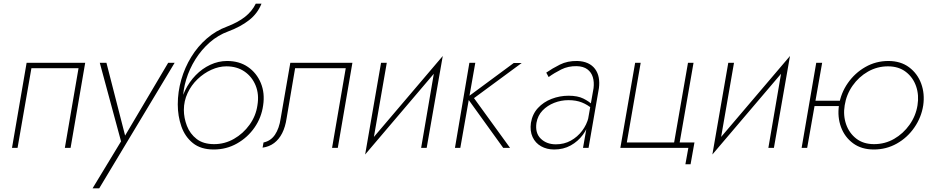

<svg xmlns="http://www.w3.org/2000/svg" viewBox="-20 -800 5044 1039"><path d="M441 -460H124L45 0H75L150 -431H405L331 0H362Z M925 -460H890L645 -46L663 -43L556 -460H520L635 -35L481 219H517Z M1205 -441Q1262 -441 1303 -413Q1344 -385 1363.5 -337Q1383 -289 1373 -230Q1365 -173 1330.5 -125Q1296 -77 1246 -48.5Q1196 -20 1139 -20Q1080 -20 1044 -48Q1008 -76 991.5 -119Q975 -162 975 -205L942 -235Q942 -172 961.5 -116Q981 -60 1024 -25.5Q1067 9 1137 9Q1205 9 1262.5 -23.5Q1320 -56 1357.5 -110Q1395 -164 1404 -230Q1414 -296 1391.5 -350.5Q1369 -405 1322 -437.5Q1275 -470 1209 -470ZM957 -213 975 -205Q975 -253 995 -296Q1015 -339 1049 -371.5Q1083 -404 1124 -422.5Q1165 -441 1205 -441L1209 -470Q1162 -470 1118 -449.5Q1074 -429 1039 -393Q1004 -357 981.5 -310.5Q959 -264 957 -213ZM942 -235 970 -206V-256Q970 -312 987.5 -369.5Q1005 -427 1037.5 -479Q1070 -531 1115 -570.5Q1160 -610 1215 -630Q1282 -655 1328 -691Q1374 -727 1395 -780H1364Q1344 -739 1306 -709Q1268 -679 1208 -656Q1148 -634 1099 -591.5Q1050 -549 1015 -492Q980 -435 961 -369Q942 -303 942 -235Z M1887 -460H1551L1499 -160Q1491 -105 1468 -71Q1445 -37 1406 -29L1401 -1Q1437 -6 1463.5 -26Q1490 -46 1507 -79.5Q1524 -113 1531 -160L1577 -431H1851L1777 0H1808Z M2361 -440 2376 -497 1971 -21 1956 36ZM2073 -460H2042L1956 36L1995 -11ZM2376 -497 2336 -450 2259 0H2289Z M2520 -460 2442 0H2471L2552 -460ZM2760 -459 2507 -272 2703 0H2740L2545 -269L2803 -459Z M2883 -135Q2890 -175 2916 -202Q2942 -229 2979 -243.5Q3016 -258 3056 -258Q3098 -258 3129 -245.5Q3160 -233 3184 -212L3187 -232Q3168 -251 3137 -266.5Q3106 -282 3057 -282Q3009 -282 2965 -265Q2921 -248 2891 -215.5Q2861 -183 2853 -135Q2847 -91 2862 -58.5Q2877 -26 2908 -8.5Q2939 9 2979 9Q3029 9 3068.5 -13Q3108 -35 3134.5 -71Q3161 -107 3171 -150L3165 -165Q3155 -125 3130 -92Q3105 -59 3069 -39Q3033 -19 2988 -19Q2938 -19 2906.5 -49.5Q2875 -80 2883 -135ZM2949 -383Q2979 -405 3017 -424Q3055 -443 3101 -442Q3137 -441 3158.5 -425Q3180 -409 3188 -382.5Q3196 -356 3192 -323L3135 0H3165L3221 -323Q3225 -354 3220 -380.5Q3215 -407 3200 -427Q3185 -447 3161 -458Q3137 -469 3104 -470Q3051 -471 3010 -450.5Q2969 -430 2936 -407Z M3658 -29 3733 -460H3703L3628 -29H3372L3447 -460H3417L3337 0H3705L3689 89H3717L3738 -29Z M4240 -440 4255 -497 3850 -21 3835 36ZM3952 -460H3921L3835 36L3874 -11ZM4255 -497 4215 -450 4138 0H4168Z M4376 -226H4542L4547 -255H4380ZM4397 -460 4318 0H4348L4429 -460ZM4520 -230Q4511 -167 4531 -112.5Q4551 -58 4596.5 -24.5Q4642 9 4709 9Q4776 9 4833 -23Q4890 -55 4928 -110Q4966 -165 4976 -230Q4985 -293 4965 -347.5Q4945 -402 4899.5 -436Q4854 -470 4787 -470Q4720 -470 4663 -437.5Q4606 -405 4568 -350.5Q4530 -296 4520 -230ZM4551 -230Q4560 -288 4593.5 -336Q4627 -384 4677 -412.5Q4727 -441 4785 -441Q4843 -441 4882 -411Q4921 -381 4937.5 -333Q4954 -285 4945 -230Q4936 -173 4902 -125Q4868 -77 4818.5 -48.5Q4769 -20 4710 -20Q4652 -20 4613.5 -50Q4575 -80 4558.5 -128Q4542 -176 4551 -230Z"/></svg>

Font: Jost ExtraLight
Style: Italic
Weight: 250
Italic angle: -5°
Version: Version 3.710